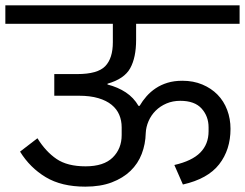

<svg xmlns="http://www.w3.org/2000/svg" viewBox="-40 -718 916 718"><path d="M279 -20Q190 -20 131 -55.5Q72 -91 35 -151L100 -201Q131 -151 171.5 -123.5Q212 -96 280 -96Q348 -96 381.5 -129Q415 -162 415 -213V-242Q415 -267 406 -288.5Q397 -310 377.5 -326Q358 -342 327.5 -351Q297 -360 255 -360H163V-441H249Q325 -441 353.5 -470.5Q382 -500 382 -560V-629H-20V-698H856V-629H469V-569Q469 -503 447 -463Q425 -423 362 -405V-402Q401 -392 430.5 -372.5Q460 -353 478 -322H482Q493 -341 508 -358Q523 -375 542.5 -388Q562 -401 586.5 -408.5Q611 -416 642 -416Q683 -416 716.5 -402Q750 -388 773.5 -364Q797 -340 809.5 -307Q822 -274 822 -236Q822 -158 779.5 -103.5Q737 -49 644 -28L612 -101Q678 -116 709 -147.5Q740 -179 740 -227V-242Q740 -283 714 -312Q688 -341 634 -341Q606 -341 582.5 -331Q559 -321 542 -304Q525 -287 515.5 -265Q506 -243 505 -220Q504 -179 490 -142.5Q476 -106 448 -79Q420 -52 378 -36Q336 -20 279 -20Z"/></svg>

Font: IBM Plex Sans Devanagari Text
Style: Regular
Weight: 450
Designer: Mike Abbink, Paul van der Laan, Pieter van Rosmalen, Erin McLaughlin
Foundry: Bold Monday
Version: Version 1.1